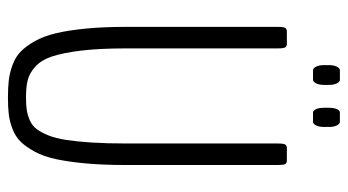

<svg xmlns="http://www.w3.org/2000/svg" viewBox="-218 -659 884 488"><g transform="rotate(90 224.0 -415.0)"><path d="M158.7 -768.6Q153.3 -768.6 149.4 -776.4Q145.5 -784.2 145.5 -796.4V-809.1Q145.5 -821.3 149.4 -829.1Q153.3 -836.9 158.7 -836.9H182.6Q188 -836.9 191.9 -829.1Q195.8 -821.3 195.8 -809.1V-796.4Q195.8 -784.2 191.9 -776.4Q188 -768.6 182.6 -768.6ZM266.1 -768.6Q260.7 -768.6 257.3 -776.4Q253.9 -784.2 253.9 -796.4V-809.1Q253.9 -821.3 257.3 -829.1Q260.7 -836.9 266.1 -836.9H289.6Q294.9 -836.9 298.8 -829.1Q302.7 -821.3 302.7 -809.1V-796.4Q302.7 -784.2 298.8 -776.4Q294.9 -768.6 289.6 -768.6ZM228 6.8Q202.1 6.8 183.6 4.6Q165 2.4 145 -4.9Q125 -12.2 111.3 -25.4Q97.7 -38.6 85 -60.8Q72.3 -83 64.7 -114.5Q57.1 -146 52.7 -190.7Q48.3 -235.4 48.3 -293V-679.2Q48.3 -693.8 51 -698Q53.7 -702.1 60.1 -702.1H91.8Q97.7 -702.1 100.3 -698Q103 -693.8 103 -679.2V-293.9Q103 -226.1 108.6 -179.4Q114.3 -132.8 123.5 -105.2Q132.8 -77.6 149.4 -62.7Q166 -47.9 183.3 -43.5Q200.7 -39.1 227.5 -39.1Q246.6 -39.1 259.5 -41Q272.5 -43 285.9 -48.8Q299.3 -54.7 307.9 -65.9Q316.4 -77.1 324 -95.7Q331.5 -114.3 335.7 -141.4Q339.8 -168.5 342.3 -206.3Q344.7 -244.1 344.7 -293.9V-679.2Q344.7 -693.8 347.4 -698Q350.1 -702.1 356.4 -702.1H388.2Q394.5 -702.1 397 -698Q399.4 -693.8 399.4 -679.2V-293Q399.4 -235.4 395.3 -190.7Q391.1 -146 384.3 -114.5Q377.4 -83 365.2 -60.8Q353 -38.6 340.1 -25.4Q327.1 -12.2 308.1 -4.9Q289.1 2.4 271.2 4.6Q253.4 6.8 228 6.8Z"/></g></svg>

Font: BenchNine Light
Style: Regular
Weight: 300
Version: Version 1 ; ttfautohint (v0.92.18-e454-dirty) -l 8 -r 50 -G 